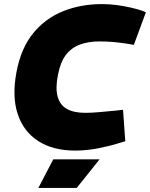

<svg xmlns="http://www.w3.org/2000/svg" viewBox="-20 -729 735 941"><path d="M348 9Q241 9 168.5 -37Q96 -83 67 -169.5Q38 -256 61 -377Q83 -493 142.5 -566Q202 -639 289 -674Q376 -709 481 -709Q516 -709 553 -704Q590 -699 622.5 -691.5Q655 -684 675 -677L695 -669L636 -509L608 -514Q571 -520 537 -523Q503 -526 468 -526Q413 -526 371.5 -510.5Q330 -495 303 -460Q276 -425 264 -362Q251 -297 262.5 -255.5Q274 -214 308 -195Q342 -176 398 -176Q429 -176 467 -179.5Q505 -183 548 -187L583 -191L594 -37L558 -26Q517 -13 460 -2Q403 9 348 9ZM168 192 241 52H468L356 192Z"/></svg>

Font: REM ExtraBold
Style: Italic
Weight: 800
Italic angle: -11°
Designer: Octavio Pardo
Foundry: Ashler Design
Version: Version 1.005;gftools[0.9.28]